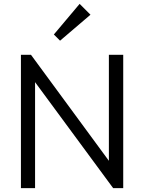

<svg xmlns="http://www.w3.org/2000/svg" viewBox="-20 -971 743 991"><path d="M88 0V-688H140L542 -141V-688H616V0H564L161 -547V0ZM290 -761 258 -793 391 -951 447 -895Z"/></svg>

Font: Outfit Light
Style: Regular
Weight: 300
Designer: Rodrigo Fuenzalida
Foundry: fragTYPE
Version: Version 1.100; ttfautohint (v1.8.4.7-5d5b)